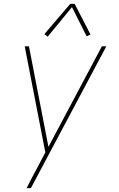

<svg xmlns="http://www.w3.org/2000/svg" viewBox="-20 -770 616 995"><path d="M118 205H140L531 -530H508L231 -9L130 -530H108L215 20L161 122Q150 143 139 163.5Q128 184 118 205ZM227 -580 353 -733 429 -582 449 -591 367 -750H344L210 -593Z"/></svg>

Font: Iosevka Sparkle Thin Oblique
Style: Regular
Weight: 100
Italic angle: -9°
Designer: Belleve Invis
Foundry: Belleve Invis
Version: Version 4.5.0; ttfautohint (v1.8.3)